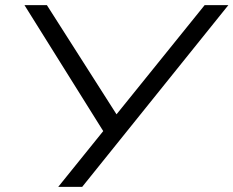

<svg xmlns="http://www.w3.org/2000/svg" viewBox="-20 -725 906 745"><path d="M206 0 390 -228 392 -198 75 -705H162L433 -280H431L774 -705H866L299 0Z"/></svg>

Font: Nunito Sans 7pt Expanded Light
Style: Italic
Weight: 300
Width: 7
Italic angle: -9°
Designer: Vernon Adams
Foundry: Vernon Adams
Version: Version 3.101;gftools[0.9.27]